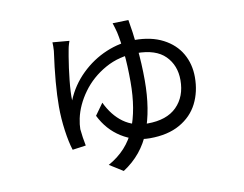

<svg xmlns="http://www.w3.org/2000/svg" viewBox="-76 -720 1152 907"><g transform="rotate(-10 500.0 -266.0)"><path d="M292.8 -538.8 290.4 -527 284.6 -494.6Q275.6 -441 269.5 -382.6Q263.4 -324.2 264.8 -286.8Q293.2 -356 346.7 -408.2Q400.2 -460.4 467.1 -488.6Q534 -516.8 604 -516.8Q684.2 -516.8 740.9 -487.3Q797.6 -457.8 826.3 -407.6Q855 -357.4 855 -294.6Q855 -225 826.9 -169.1Q798.8 -113.2 740.5 -80.1Q682.2 -47 596.4 -47Q522.6 -47 460.4 -86.1Q398.2 -125.2 363.4 -195.6L403.4 -251.4Q434 -187 482.1 -152.3Q530.2 -117.6 596.6 -117.6Q689.4 -117.6 737.4 -165.7Q785.4 -213.8 785.4 -292.8Q785.4 -363.6 740.5 -408.8Q695.6 -454 602.4 -454Q519.4 -454 451.9 -416.2Q384.4 -378.4 341.5 -319Q298.6 -259.6 285.2 -196.8Q279.2 -167.6 279.2 -146.2Q280.8 -128.6 284.1 -105.9Q287.4 -83.2 291.2 -65.8L226.8 -56.8Q214.4 -94.8 206.3 -153Q198.2 -211.2 198.2 -268.2Q198.2 -374.6 220.4 -532.2Q222 -556 220.8 -573.2L301.2 -566.2Q295.8 -551 292.8 -538.8ZM619.2 -320.6Q619.2 -180 580 -78.4Q540.8 23.2 447.2 83.8L382.4 43.2Q475.8 -8.6 513.8 -100.5Q551.8 -192.4 551.8 -325Q551.8 -405 545.4 -465.3Q539 -525.6 530 -566.4Q524.2 -589.2 516.4 -612.6L592.4 -614.6Q602.4 -560.6 610.8 -481Q619.2 -401.4 619.2 -320.6Z"/></g></svg>

Font: 寒蝉端黑体 Light
Style: Regular
Weight: 300
Designer: ChillDuanSans {Warren2060}; 
Source Han Sans {Ryoko NISHIZUKA 西塚涼子 (kana, bopomofo & ideographs); Paul D. Hunt (Latin, G
Foundry: ChillType&Adobe
Version: Version 1.300;Glyphs 3.3 (3306)